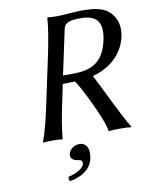

<svg xmlns="http://www.w3.org/2000/svg" viewBox="-95 -721 794 1018"><g transform="rotate(-10 302.0 -212.0)"><path d="M250 -286C274 -286 296 -287 316 -288C338 -255 358 -215 377 -176C412 -104 443 -31 446 3C466 0 496 0 515 0C535 0 547 0 566 3L569 0C531 -57 459 -216 414 -300C435 -305 451 -311 466 -318C525 -345 582 -397 600 -479C610 -529 602 -570 573 -604C535 -649 473 -652 410 -652C385 -652 313 -645 283 -645C249 -645 233 -648 233 -648L230 -645C226 -588 214 -520 198 -445L146 -200C130 -125 113 -54 93 0V3C93 3 111 0 146 0C180 0 196 3 196 3L199 0C203 -57 216 -125 232 -200ZM402 -613C463 -613 528 -596 503 -478C476 -353 404 -330 307 -330H259L310 -569C316 -598 331 -613 402 -613ZM281 43C252 43 227 62 222 86C216 113 239 122 255 125C273 127 285 131 281 151C277 169 246 193 195 204C193 213 193 222 198 228C256 219 312 189 325 129C336 77 319 43 281 43Z"/></g></svg>

Font: Libertinus Sans
Style: Italic
Weight: 400
Italic angle: -12°
Designer: Philipp H. Poll, Khaled Hosny
Foundry: Caleb Maclennan
Version: Version 7.050;RELEASE